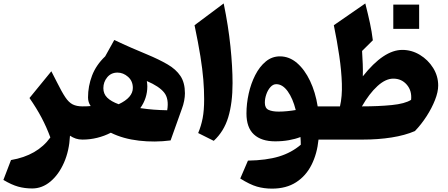

<svg xmlns="http://www.w3.org/2000/svg" viewBox="-20 -823 2639 1132"><path d="M282.7 -402.8 315.4 -338.9Q344.2 -280.8 365 -249.8Q385.7 -218.8 408.9 -207.3Q432.1 -195.8 466.3 -195.8H466.8V0H466.3Q444.3 0 427 -5.9Q409.7 -11.7 392.6 -22.9Q388.2 65.9 357.2 136.2Q326.2 206.5 277.3 247.3Q228.5 288.1 169.9 288.1Q125.5 288.1 86.9 277.3Q48.3 266.6 0 237.8L44.9 120.6Q200.2 94.2 276.9 -12.7Q254.4 -73.7 225.1 -129.2Q195.8 -184.6 153.8 -245.1Z M653.8 -587.4Q704.6 -563 754.6 -541.3Q804.7 -519.5 846.2 -502.4Q917.5 -472.7 967.5 -443.6Q1017.6 -414.6 1043.9 -375Q1070.3 -335.4 1070.3 -272.9Q1070.3 -252.9 1065.7 -228.5Q1061 -204.1 1052.2 -181.2L985.8 4.9Q893.1 17.1 799.6 6.3Q706.1 -4.4 633.3 -40.5Q595.7 -21 553 -10.5Q510.3 0 466.8 0Q456.5 0 450.9 -7.8Q445.3 -15.6 445.3 -38.6V-157.2Q445.3 -180.2 450.9 -188Q456.5 -195.8 466.8 -195.8Q498.5 -195.8 514.6 -197.8Q499 -220.2 499 -248.5Q499 -314.9 522.7 -377.2Q546.4 -439.5 600.1 -490.7ZM679.7 -208.5Q763.2 -247.6 763.2 -304.7Q763.2 -345.2 734.9 -370.1Q706.5 -395 672.9 -395Q634.8 -395 612.1 -367.2Q589.4 -339.4 589.4 -303.2Q589.4 -269.5 612.3 -247.1Q635.3 -224.6 679.7 -208.5ZM807.1 -185.5Q850.6 -179.2 886.7 -176.5Q922.9 -173.8 965.8 -172.9Q977.1 -240.7 947.8 -277.3Q918.5 -314 845.7 -345.2Q846.7 -337.4 847.7 -329.6Q848.6 -321.8 848.6 -313.5Q848.6 -243.7 807.1 -185.5Z M1298.8 -802.7Q1326.2 -670.4 1338.6 -549.8Q1351.1 -429.2 1351.1 -333Q1351.1 -215.8 1325.7 -131.8Q1300.3 -47.9 1240.2 7.3L1148.4 -38.6Q1166 -80.6 1174.8 -126.2Q1183.6 -171.9 1183.6 -238.3Q1183.6 -294.4 1178.7 -354.2Q1173.8 -414.1 1161.6 -490.7Q1149.4 -567.4 1127 -674.3Z M1630.4 -490.7Q1685.5 -490.7 1731 -451.7Q1776.4 -412.6 1808.1 -345.9Q1839.8 -279.3 1853 -195.8H1906.7V0H1857.9Q1849.6 83.5 1816.7 148.9Q1783.7 214.4 1725.6 251.7Q1667.5 289.1 1583.5 289.1Q1536.1 289.1 1494.6 277.1Q1453.1 265.1 1396.5 229.5L1441.9 124Q1551.3 122.1 1625 99.6Q1698.7 77.1 1753.4 30.3Q1753.4 19 1752.9 8.1Q1752.4 -2.9 1751.5 -15.1Q1721.7 -3.4 1683.8 3.4Q1646 10.3 1602.5 10.3Q1521 10.3 1477.1 -30.3Q1433.1 -70.8 1433.1 -153.8Q1433.1 -211.9 1446.3 -271.2Q1459.5 -330.6 1484.9 -380.4Q1510.3 -430.2 1546.9 -460.4Q1583.5 -490.7 1630.4 -490.7ZM1608.9 -326.7Q1589.8 -326.7 1574.5 -309.6Q1559.1 -292.5 1550.3 -267.3Q1541.5 -242.2 1541.5 -217.3Q1541.5 -185.5 1563.2 -175.3Q1585 -165 1623 -165Q1647.5 -165 1674.3 -167.7Q1701.2 -170.4 1723.6 -174.3Q1706.5 -242.7 1676.3 -284.7Q1646 -326.7 1608.9 -326.7Z M2352.1 -528.8Q2407.2 -528.8 2455.6 -499.5Q2503.9 -470.2 2533.7 -422.4Q2563.5 -374.5 2563.5 -318.8Q2563.5 -281.2 2544.7 -233.4Q2525.9 -185.5 2494.9 -137.5Q2463.9 -89.4 2426.3 -50.3Q2367.7 -24.9 2288.8 -12.5Q2210 0 2118.2 0H1906.7Q1896 0 1890.6 -8.1Q1885.3 -16.1 1885.3 -38.6V-157.2Q1885.3 -179.7 1890.6 -187.7Q1896 -195.8 1906.7 -195.8H1984.4Q1998 -253.4 1995.6 -329.6Q1993.2 -405.8 1980.2 -493.9Q1967.3 -582 1948.2 -674.3L2133.8 -802.7Q2150.9 -734.9 2161.4 -686Q2171.9 -637.2 2178.2 -585.4L2114.7 -522.5Q2117.2 -483.9 2118.7 -445.3Q2120.1 -406.7 2119.1 -373Q2242.2 -528.8 2352.1 -528.8ZM2298.8 -359.4Q2253.4 -359.4 2205.3 -315.4Q2157.2 -271.5 2113.8 -195.8Q2211.9 -195.8 2289.8 -203.6Q2367.7 -211.4 2403.8 -234.4Q2409.2 -288.1 2378.4 -323.7Q2347.7 -359.4 2298.8 -359.4ZM2298.8 -795.9H2451.2V-652.8H2298.8Z"/></svg>

Font: Pinar-DS3-FD ExtraBold
Style: Regular
Weight: 800
Designer: Amin Abedi
Version: Version 3.000